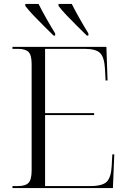

<svg xmlns="http://www.w3.org/2000/svg" viewBox="-20 -951 646 971"><path d="M43 0V-10H70Q109 -10 124.5 -26.5Q140 -43 140 -89V-627Q140 -672 124.5 -688Q109 -704 70 -704H43V-714H518L524 -544H514L511 -601Q508 -660 487 -682Q466 -704 407 -704H208V-379H456V-369H208V-10H436Q498 -10 520 -32Q542 -54 545 -113L548 -170H558L551 0ZM251 -771Q227 -795 199.5 -822Q172 -849 147.5 -875Q123 -901 108 -921V-931H175Q192 -897 215 -856.5Q238 -816 259 -782V-771ZM419 -771Q395 -795 367.5 -822Q340 -849 315.5 -875Q291 -901 276 -921V-931H343Q360 -897 383 -856.5Q406 -816 427 -782V-771Z"/></svg>

Font: Noto Serif Display Light
Style: Regular
Weight: 300
Designer: Monotype Design Team
Foundry: Monotype Imaging Inc.
Version: Version 2.009